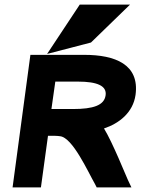

<svg xmlns="http://www.w3.org/2000/svg" viewBox="-20 -820 615 840"><path d="M378 -634 549 -800H329L186 -584ZM349 -580H113L35 0H159L190 -226H196C214 -226 230 -226 243 -224C298 -218 365 -68 396 -14L403 0H555L539 -34C530 -53 473 -196 435 -258C501 -280 562 -327 573 -405C591 -538 484 -580 349 -580ZM299 -343H205L222 -463H321C406 -463 448 -444 442 -403C436 -359 388 -343 299 -343Z"/></svg>

Font: Charger
Style: HemiRT
Weight: 900
Designer: Jasper
Foundry: Cannot Into Space Fonts
Version: Version 0.99